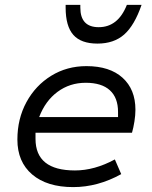

<svg xmlns="http://www.w3.org/2000/svg" viewBox="-20 -752 620 784"><path d="M279 12Q172 12 111.5 -39.5Q51 -91 51 -182Q51 -267 88 -335Q125 -403 189 -442.5Q253 -482 333 -482Q428 -482 480.5 -434.5Q533 -387 533 -304Q533 -282 529 -256.5Q525 -231 519 -210H125V-185Q125 -56 286 -56Q366 -56 449 -101L475 -41Q379 12 279 12ZM140 -274H462V-295Q462 -353 428.5 -383.5Q395 -414 330 -414Q265 -414 215 -377Q165 -340 140 -274ZM378 -574Q311 -574 279.5 -609.5Q248 -645 248 -721V-732H308V-721Q308 -641 383 -641Q462 -641 498 -732H558Q529 -648 487 -611Q445 -574 378 -574Z"/></svg>

Font: Sometype Mono
Style: Italic
Weight: 400
Italic angle: -12°
Monospace: yes
Designer: Ryoichi Tsunekawa
Foundry: Dharma Type
Version: Version 1.000; ttfautohint (v1.8.3)